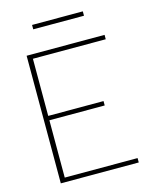

<svg xmlns="http://www.w3.org/2000/svg" viewBox="-125 -932 816 1016"><g transform="rotate(-15 283.5 -424.5)"><path d="M150 -849H428V-825H150ZM411 -362V-338H108V-24H507V0H80V-699H507V-675H108V-362Z"/></g></svg>

Font: Prompt Thin
Style: Regular
Weight: 100
Designer: Katatrad Team
Foundry: CadsonDemak
Version: Version 1.030